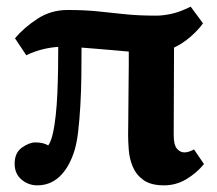

<svg xmlns="http://www.w3.org/2000/svg" viewBox="-20 -541 653 577"><path d="M92 16Q65 16 44.5 -1.5Q24 -19 24 -49Q24 -82 46 -97.5Q68 -113 86 -113Q110 -113 125 -104Q133 -115 138.5 -138.5Q144 -162 147.5 -194.5Q151 -227 152.5 -263Q154 -299 154.5 -334.5Q155 -370 155 -400Q134 -399 109 -393Q84 -387 59 -375L25 -426Q52 -458 92.5 -484.5Q133 -511 183 -511Q233 -511 272.5 -507Q312 -503 353.5 -498.5Q395 -494 450 -494Q470 -494 495.5 -499.5Q521 -505 553 -521L590 -471Q577 -452 553 -431Q529 -410 503 -398Q503 -334 502.5 -267.5Q502 -201 502 -136Q502 -106 511.5 -94.5Q521 -83 534 -83Q541 -83 548.5 -85.5Q556 -88 563 -92L593 -48Q571 -21 540 -2.5Q509 16 473 16Q433 16 411 0Q389 -16 379 -40Q369 -64 367 -90Q365 -116 365 -136Q365 -157 365.5 -183.5Q366 -210 366 -238.5Q366 -267 366.5 -294.5Q367 -322 367 -346Q367 -370 367 -386Q349 -388 322 -390Q295 -392 268.5 -394.5Q242 -397 225 -398Q225 -358 224.5 -313Q224 -268 221.5 -224Q219 -180 214.5 -142.5Q210 -105 201 -80Q185 -34 157.5 -9Q130 16 92 16Z"/></svg>

Font: Lora
Style: Weight 700
Weight: 700
Designer: Olga Karpushina, Alexei Vanyashin (Cyrillic)
Foundry: Cyreal
Version: Version 3.001